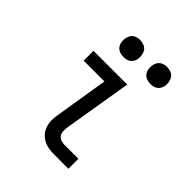

<svg xmlns="http://www.w3.org/2000/svg" viewBox="-203 -875 1006 1006"><g transform="rotate(45 300.0 -371.5)"><path d="M363 0Q341 0 320 -3.5Q299 -7 281.5 -16.5Q264 -26 251 -41.5Q238 -57 231.5 -76.5Q225 -96 225 -117.5Q225 -139 229 -161L277 -457H123V-530H373L310 -149Q308 -135 308.5 -120.5Q309 -106 316 -95Q323 -84 336 -79Q349 -74 363 -74H467V0ZM456 -618Q441 -618 427.5 -623Q414 -628 405.5 -639.5Q397 -651 394.5 -665.5Q392 -680 395 -695Q397 -705 402 -715Q407 -725 416 -731.5Q425 -738 435.5 -740.5Q446 -743 456 -743Q471 -743 485 -737.5Q499 -732 507 -720.5Q515 -709 517.5 -694.5Q520 -680 518 -665Q516 -655 510.5 -645Q505 -635 496 -628.5Q487 -622 476.5 -620Q466 -618 456 -618ZM256 -618Q241 -618 227.5 -623Q214 -628 205.5 -639.5Q197 -651 194.5 -665.5Q192 -680 195 -695Q197 -705 202 -715Q207 -725 216 -731.5Q225 -738 235.5 -740.5Q246 -743 256 -743Q271 -743 285 -737.5Q299 -732 307 -720.5Q315 -709 317.5 -694.5Q320 -680 318 -665Q316 -655 310.5 -645Q305 -635 296 -628.5Q287 -622 276.5 -620Q266 -618 256 -618Z"/></g></svg>

Font: Iosevka Curly Slab Extended
Style: Italic
Weight: 400
Width: 7
Italic angle: -9°
Monospace: yes
Designer: Belleve Invis
Foundry: Belleve Invis
Version: Version 11.1.0; ttfautohint (v1.8.3)